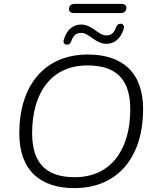

<svg xmlns="http://www.w3.org/2000/svg" viewBox="-20 -958 799 986"><path d="M362 8C591 8 715 -159 715 -397C715 -591 604 -678 431 -678C203 -678 79 -512 79 -274C79 -80 190 8 362 8ZM364 -48C227 -48 145 -110 145 -275C145 -483 245 -622 428 -622C567 -622 649 -561 649 -396C649 -189 549 -48 364 -48ZM360 -891H601C618 -891 629 -902 629 -918C629 -930 620 -938 604 -938H362C345 -938 334 -927 334 -911C334 -899 343 -891 360 -891ZM322 -729C335 -728 342 -734 346 -747C357 -777 372 -789 397 -789C438 -789 470 -733 526 -733C568 -733 599 -759 615 -809C620 -825 613 -835 601 -836C589 -837 581 -831 576 -818C566 -788 551 -776 526 -776C485 -776 453 -832 398 -832C355 -832 323 -806 308 -755C303 -739 310 -730 322 -729Z"/></svg>

Font: SN Pro Light
Style: Italic
Weight: 300
Italic angle: -8.99998°
Designer: Tobias Whetton
Foundry: Supernotes
Version: Version 1.001;Glyphs 3.2 (3249)